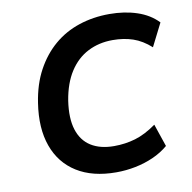

<svg xmlns="http://www.w3.org/2000/svg" viewBox="-81 -796 887 886"><g transform="rotate(-10 363.0 -352.5)"><path d="M394 10Q283 10 209.5 -36Q136 -82 105.5 -167Q75 -252 93 -368Q106 -454 141 -518.5Q176 -583 227.5 -627Q279 -671 345.5 -693Q412 -715 488 -715Q559 -715 617.5 -695.5Q676 -676 714 -636L660 -529Q620 -565 577 -579.5Q534 -594 482 -594Q418 -594 366 -567.5Q314 -541 279.5 -487.5Q245 -434 232 -354Q220 -273 237 -219Q254 -165 297 -138Q340 -111 405 -111Q457 -111 504.5 -125Q552 -139 604 -176L640 -70Q608 -43 568.5 -25.5Q529 -8 484.5 1Q440 10 394 10Z"/></g></svg>

Font: Nunito Sans 6pt
Style: Bold Italic
Weight: 700
Italic angle: -9°
Version: Version 3.101;gftools[0.9.27]